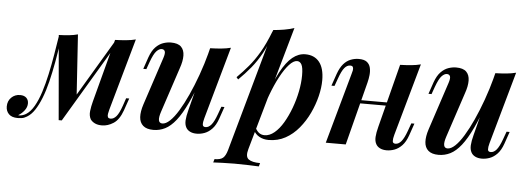

<svg xmlns="http://www.w3.org/2000/svg" viewBox="-114 -842 3241 1179"><g transform="rotate(5 1506.0 -252.0)"><path d="M568 -86Q565 -74 562.5 -61.5Q560 -49 563.5 -40.5Q567 -32 581 -32Q599 -32 615.5 -50.5Q632 -69 649 -118L665 -165H684L658 -90Q637 -31 602 -8.5Q567 14 531 14Q505 14 487.5 5.5Q470 -3 460 -17Q448 -39 451.5 -68Q455 -97 463 -127L566 -516Q601 -517 633.5 -520Q666 -523 693 -530ZM234 -488Q224 -415 212 -349Q200 -283 186 -226Q172 -169 154 -123.5Q136 -78 115 -46.5Q94 -15 68 0Q52 10 37 12Q22 14 12 14Q-25 14 -43 -4.5Q-61 -23 -61 -51Q-61 -85 -39 -106.5Q-17 -128 15 -128Q40 -128 53.5 -115Q67 -102 67 -81Q67 -58 51.5 -37.5Q36 -17 14 -4Q15 -3 17 -3Q19 -3 22 -3Q42 -4 62 -16Q89 -33 110.5 -70.5Q132 -108 148.5 -159.5Q165 -211 178 -271Q191 -331 201.5 -393.5Q212 -456 221 -514ZM264 5 219 -516Q251 -517 281 -520Q311 -523 336 -530L361 -151L283 5ZM293 -48 568 -510 583 -499 283 5Z M1123 -349Q1085 -242 1052 -172Q1019 -102 986.5 -61Q954 -20 920 -3Q886 14 848 14Q806 14 784.5 -5Q763 -24 761 -57.5Q759 -91 774 -137L871 -431Q881 -461 876 -473Q871 -485 856 -485Q841 -485 824.5 -468Q808 -451 789 -399L773 -354H754L779 -427Q794 -469 815.5 -491Q837 -513 861.5 -521.5Q886 -530 909 -530Q953 -530 972.5 -510.5Q992 -491 992.5 -456.5Q993 -422 977 -377L886 -102Q862 -30 900 -30Q921 -30 946 -53.5Q971 -77 997.5 -120.5Q1024 -164 1050.5 -222Q1077 -280 1101.5 -348Q1126 -416 1146 -491ZM1154 -85Q1147 -60 1148 -45.5Q1149 -31 1166 -31Q1185 -31 1201.5 -50.5Q1218 -70 1235 -117L1252 -164H1271L1245 -89Q1231 -49 1209.5 -26.5Q1188 -4 1163.5 5Q1139 14 1115 14Q1091 14 1074 5.5Q1057 -3 1049 -18Q1039 -36 1040.5 -62Q1042 -88 1052 -126L1152 -516Q1188 -517 1220 -520Q1252 -523 1279 -530Z M1691 -484Q1669 -484 1642.5 -455Q1616 -426 1589 -375.5Q1562 -325 1538.5 -262Q1515 -199 1498 -130L1517 -234Q1552 -340 1587 -405Q1622 -470 1659 -500Q1696 -530 1738 -530Q1794 -530 1824.5 -492Q1855 -454 1855 -380Q1855 -334 1842 -281Q1829 -228 1804.5 -176Q1780 -124 1744 -80.5Q1708 -37 1661.5 -11.5Q1615 14 1558 14Q1526 14 1501 0Q1476 -14 1464 -39L1472 -56Q1484 -33 1498 -23Q1512 -13 1531 -13Q1562 -13 1591.5 -37.5Q1621 -62 1645.5 -103.5Q1670 -145 1689 -196Q1708 -247 1718.5 -300Q1729 -353 1729 -399Q1729 -447 1719 -465.5Q1709 -484 1691 -484ZM1528 -661Q1563 -664 1595.5 -669.5Q1628 -675 1657 -685L1440 80Q1426 128 1448 144Q1470 160 1519 160L1513 181Q1490 180 1449 178.5Q1408 177 1363 177Q1326 177 1288 178.5Q1250 180 1232 181L1238 160Q1274 160 1290 146.5Q1306 133 1316 98ZM1329 -353Q1367 -391 1399.5 -429.5Q1432 -468 1463 -520.5Q1494 -573 1525 -653L1528 -637Q1507 -568 1478 -515.5Q1449 -463 1414.5 -421Q1380 -379 1340 -340Z M2039 -279H2309V-259H2039ZM2033 0H1910L2030 -431Q2034 -443 2036.5 -455.5Q2039 -468 2035.5 -476.5Q2032 -485 2018 -485Q1999 -485 1983 -466Q1967 -447 1950 -399L1933 -352H1914L1940 -427Q1954 -466 1973.5 -488.5Q1993 -511 2017.5 -520.5Q2042 -530 2067 -530Q2101 -530 2117.5 -517Q2134 -504 2139 -483Q2144 -462 2141.5 -437.5Q2139 -413 2133 -390ZM2325 -85Q2318 -60 2319 -45.5Q2320 -31 2337 -31Q2356 -31 2372.5 -50.5Q2389 -70 2406 -117L2423 -164H2442L2416 -89Q2402 -49 2380.5 -26.5Q2359 -4 2334.5 5Q2310 14 2286 14Q2262 14 2245 5.5Q2228 -3 2220 -18Q2210 -36 2211.5 -62Q2213 -88 2223 -126L2323 -516Q2359 -517 2391 -520Q2423 -523 2450 -530Z M2881 -349Q2843 -242 2810 -172Q2777 -102 2744.5 -61Q2712 -20 2678 -3Q2644 14 2606 14Q2564 14 2542.5 -5Q2521 -24 2519 -57.5Q2517 -91 2532 -137L2629 -431Q2639 -461 2634 -473Q2629 -485 2614 -485Q2599 -485 2582.5 -468Q2566 -451 2547 -399L2531 -354H2512L2537 -427Q2552 -469 2573.5 -491Q2595 -513 2619.5 -521.5Q2644 -530 2667 -530Q2711 -530 2730.5 -510.5Q2750 -491 2750.5 -456.5Q2751 -422 2735 -377L2644 -102Q2620 -30 2658 -30Q2679 -30 2704 -53.5Q2729 -77 2755.5 -120.5Q2782 -164 2808.5 -222Q2835 -280 2859.5 -348Q2884 -416 2904 -491ZM2912 -85Q2905 -60 2906 -45.5Q2907 -31 2924 -31Q2943 -31 2959.5 -50.5Q2976 -70 2993 -117L3010 -164H3029L3003 -89Q2989 -49 2967.5 -26.5Q2946 -4 2921.5 5Q2897 14 2873 14Q2849 14 2832 5.5Q2815 -3 2807 -18Q2797 -36 2798.5 -62Q2800 -88 2810 -126L2910 -516Q2946 -517 2978 -520Q3010 -523 3037 -530Z"/></g></svg>

Font: Playfair Display SemiBold
Style: Italic
Weight: 600
Italic angle: -14°
Designer: Claus Eggers Sørensen
Foundry: Claus Eggers Sørensen
Version: Version 1.203